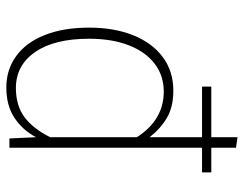

<svg xmlns="http://www.w3.org/2000/svg" viewBox="-104 -676 789 622"><g transform="rotate(90 291.0 -364.5)"><path d="M538 -654V-624H458V0H428L424 -86Q401 -43 361.5 -16.5Q322 10 263 10Q205 10 161 -22Q117 -54 93 -114.5Q69 -175 69 -258Q69 -339 93.5 -400.5Q118 -462 164 -496.5Q210 -531 273 -531Q327 -531 362.5 -509.5Q398 -488 424 -454V-624H260V-654H424V-739L458 -734V-654ZM424 -132V-413Q368 -500 276 -500Q225 -500 186.5 -471Q148 -442 126.5 -387.5Q105 -333 105 -258Q105 -146 148 -83.5Q191 -21 265 -21Q321 -21 358.5 -48.5Q396 -76 424 -132Z"/></g></svg>

Font: FiraGO UltraLight
Style: Regular
Weight: 200
Designer: bBox Type
Foundry: bBox Type GmbH
Version: Version 1.001